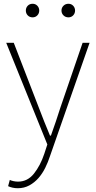

<svg xmlns="http://www.w3.org/2000/svg" viewBox="-20 -754 508 1018"><path d="M53 -527 186 -183Q199 -149 214.5 -109.5Q230 -70 245 -35H250Q263 -70 276 -109.5Q289 -149 300 -183L418 -527H455L245 74Q235 105 220 135.5Q205 166 184 190Q163 214 135.5 229Q108 244 74 244Q60 244 46.5 241Q33 238 23 233L32 200Q40 204 52 206.5Q64 209 76 209Q126 209 160 166.5Q194 124 215 61L231 12L13 -527ZM343 -662Q327 -662 316.5 -672.5Q306 -683 306 -698Q306 -713 316.5 -723.5Q327 -734 343 -734Q358 -734 368 -723.5Q378 -713 378 -698Q378 -683 368 -672.5Q358 -662 343 -662ZM117 -698Q117 -713 127 -723.5Q137 -734 153 -734Q168 -734 178 -723.5Q188 -713 188 -698Q188 -683 178 -672.5Q168 -662 153 -662Q137 -662 127 -672.5Q117 -683 117 -698Z"/></svg>

Font: Kinto Sans Thin
Style: Regular
Weight: 100
Designer: Authors: Ryoko NISHIZUKA  (kana & ideographs); Paul D. Hunt (Latin, Greek & Cyrillic); Wenlong ZHANG  (bopomofo); Sandol
Foundry: Adobe Systems Incorporated, ookami Inc.
Version: Version 0.001